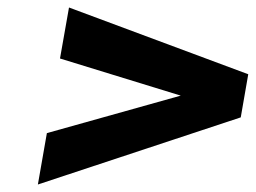

<svg xmlns="http://www.w3.org/2000/svg" viewBox="-20 -558 682 512"><path d="M462 -303 105 -203 81 -66 622 -245 642 -360 164 -538 140 -402Z"/></svg>

Font: Asimov
Style: XWidIt
Weight: 500
Designer: Google
Version: Version 2.000980; 2014